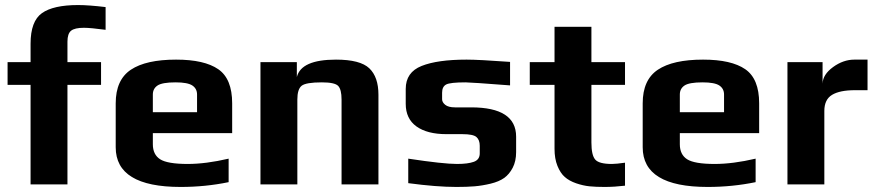

<svg xmlns="http://www.w3.org/2000/svg" viewBox="-20 -730 3470 760"><path d="M398 -612V-702C353.3 -707.3 317 -710 289 -710C223.7 -710 176 -699.3 146 -678C116 -656.7 101 -616.3 101 -557V-484H10V-394H101V0H247V-394H380V-484H247V-565C247 -586.3 251.8 -600.8 261.5 -608.5C271.2 -616.2 288 -620 312 -620C329.3 -620 358 -617.3 398 -612Z M899 -203V-321C899 -385.7 880.7 -430.7 844 -456C807.3 -481.3 751.7 -494 677 -494C597.7 -494 538 -480.7 498 -454C458 -427.3 438 -383 438 -321V-147C438 -42.3 523.7 10 695 10C760.3 10 823.7 3.7 885 -9V-102C825 -88 771 -81 723 -81C669.7 -81 633.3 -87.2 614 -99.5C594.7 -111.8 585 -131.7 585 -159V-203ZM760 -286H585V-356C585 -371.3 591.2 -383.2 603.5 -391.5C615.8 -399.8 639.7 -404 675 -404C707 -404 729.2 -399.8 741.5 -391.5C753.8 -383.2 760 -371.3 760 -356Z M1478 0V-355C1478 -401.7 1466 -436.5 1442 -459.5C1418 -482.5 1374 -494 1310 -494C1218 -494 1166.3 -471 1155 -425V-484H1011V0H1157V-336C1157 -363.3 1162.7 -381.5 1174 -390.5C1185.3 -399.5 1212 -404 1254 -404C1288 -404 1309.5 -399.3 1318.5 -390C1327.5 -380.7 1332 -362.7 1332 -336V0Z M2023 -189C2023 -266.3 1963.7 -305 1845 -305H1781C1763.7 -305 1750.8 -308.3 1742.5 -315C1734.2 -321.7 1730 -329 1730 -337V-363C1730 -379 1735.3 -389.8 1746 -395.5C1756.7 -401.2 1782.3 -404 1823 -404C1836.3 -404 1895 -400 1999 -392V-485C1916.3 -491 1859 -494 1827 -494C1750.3 -494 1691 -485.7 1649 -469C1607 -452.3 1586 -422 1586 -378V-319C1586 -279.7 1600.2 -249.8 1628.5 -229.5C1656.8 -209.2 1696.3 -199 1747 -199H1810C1838.7 -199 1857.3 -195.2 1866 -187.5C1874.7 -179.8 1879 -168.3 1879 -153V-123C1879 -106.3 1871.2 -95.2 1855.5 -89.5C1839.8 -83.8 1817.7 -81 1789 -81C1753 -81 1688.7 -88 1596 -102V-5C1670.7 5 1734.3 10 1787 10C1814.3 10 1838.2 9.2 1858.5 7.5C1878.8 5.8 1900 2.3 1922 -3C1944 -8.3 1961.8 -15.8 1975.5 -25.5C1989.2 -35.2 2000.5 -48.7 2009.5 -66C2018.5 -83.3 2023 -104 2023 -128Z M2454 5V-86C2430.7 -82.7 2413.3 -81 2402 -81C2368 -81 2346 -86.8 2336 -98.5C2326 -110.2 2321 -132.7 2321 -166V-394H2454V-484H2321V-624H2175V-484H2077V-394H2175V-141C2175 -115 2178.8 -92.5 2186.5 -73.5C2194.2 -54.5 2203.8 -39.8 2215.5 -29.5C2227.2 -19.2 2242.2 -10.8 2260.5 -4.5C2278.8 1.8 2296.5 5.8 2313.5 7.5C2330.5 9.2 2350.3 10 2373 10C2399 10 2426 8.3 2454 5Z M2985 -203V-321C2985 -385.7 2966.7 -430.7 2930 -456C2893.3 -481.3 2837.7 -494 2763 -494C2683.7 -494 2624 -480.7 2584 -454C2544 -427.3 2524 -383 2524 -321V-147C2524 -42.3 2609.7 10 2781 10C2846.3 10 2909.7 3.7 2971 -9V-102C2911 -88 2857 -81 2809 -81C2755.7 -81 2719.3 -87.2 2700 -99.5C2680.7 -111.8 2671 -131.7 2671 -159V-203ZM2846 -286H2671V-356C2671 -371.3 2677.2 -383.2 2689.5 -391.5C2701.8 -399.8 2725.7 -404 2761 -404C2793 -404 2815.2 -399.8 2827.5 -391.5C2839.8 -383.2 2846 -371.3 2846 -356Z M3414 -373V-494H3362C3332.7 -494 3304.5 -484.2 3277.5 -464.5C3250.5 -444.8 3236.7 -423 3236 -399V-484H3097V0H3243V-291C3243 -321 3253.2 -342.2 3273.5 -354.5C3293.8 -366.8 3324 -373 3364 -373Z"/></svg>

Font: Play
Style: Bold
Weight: 700
Designer: Jonas Hecksher
Foundry: Jonas Hecksher, Playtypeª, e-types AS
Version: Version 1.002